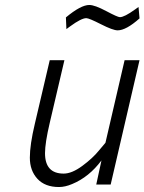

<svg xmlns="http://www.w3.org/2000/svg" viewBox="-20 -742 581 772"><path d="M453 -620C475.7 -620 505 -636 541 -668L537 -714L523 -704C494.3 -683.3 474 -673 462 -673C456 -673 437.7 -681.2 407 -697.5C376.3 -713.8 353.7 -722 339 -722C316.3 -722 285 -705.3 245 -672L247 -625L262 -636C292 -658 313.7 -669 327 -669C334.3 -669 354 -660.8 386 -644.5C418 -628.2 440.3 -620 453 -620ZM217 10C233.7 10 251.3 6 270 -2C315.3 -20.7 354.7 -52.3 388 -97L367 0H425L541 -500H481L404 -168L378 -137C361.3 -116.3 339 -95.7 311 -75C283 -54.3 258 -44 236 -44C186 -44 161 -71.3 161 -126C161 -153.3 167.3 -194 180 -248L239 -500H180L120 -244C106.7 -188 100 -142.7 100 -108C100 -73.3 110.2 -45 130.5 -23C150.8 -1 179.7 10 217 10Z"/></svg>

Font: Titillium Web
Style: Light Italic
Weight: 300
Italic angle: -13°
Version: Version 1.001;PS 57.000;hotconv 1.0.70;makeotf.lib2.5.55311